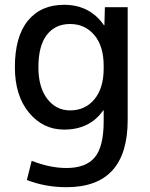

<svg xmlns="http://www.w3.org/2000/svg" viewBox="-20 -550 624 800"><path d="M140 -270Q140 -186 177 -138Q214 -90 272 -90Q335 -90 373.5 -136.5Q412 -183 412 -265V-275Q412 -358 373 -404Q334 -450 272 -450Q210 -450 175 -404.5Q140 -359 140 -270ZM42 -270Q42 -397 96 -463.5Q150 -530 247 -530Q354 -530 413 -445H415L417 -520H512V-50Q512 230 257 230Q169 230 92 200L112 120Q188 150 257 150Q338 150 375 105.5Q412 61 412 -45V-90H410Q354 -10 247 -10Q159 -10 100.5 -81Q42 -152 42 -270Z"/></svg>

Font: M PLUS 1p Medium
Style: Regular
Weight: 500
Version: Version 1.062